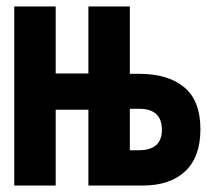

<svg xmlns="http://www.w3.org/2000/svg" viewBox="-20 -573 640 593"><path d="M152 -234H253V0H421Q505 0 552 -44Q599 -88 599 -174Q599 -262 549 -303.5Q499 -345 410 -345H381V-553H253V-346H152V-553H24V0H152ZM381 -109V-237H410Q480 -237 480 -172Q480 -109 409 -109Z"/></svg>

Font: Noto Sans Mono Extra
Style: Regular
Weight: 800
Designer: Monotype Design Team
Foundry: Monotype Imaging Inc.
Version: Version 1.900